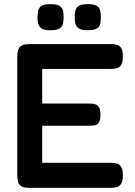

<svg xmlns="http://www.w3.org/2000/svg" viewBox="-20 -903 657 933"><path d="M124 10Q96 10 83 1.5Q70 -7 67 -21Q64 -35 64 -52V-629Q64 -663 77.5 -676Q91 -689 127 -689H517Q534 -689 547.5 -685.5Q561 -682 569 -669.5Q577 -657 577 -628Q577 -600 568.5 -587Q560 -574 546.5 -571Q533 -568 516 -568H185V-400H413Q430 -400 442 -396.5Q454 -393 461 -382Q468 -371 468 -345Q468 -320 461 -308.5Q454 -297 441 -294.5Q428 -292 411 -292H185V-112H517Q534 -112 547.5 -108.5Q561 -105 569 -92Q577 -79 577 -51Q577 -23 568.5 -10Q560 3 546.5 6.5Q533 10 516 10ZM406 -756Q375 -756 362 -765.5Q349 -775 346 -790Q343 -805 343 -820Q343 -836 346 -850.5Q349 -865 362 -874Q375 -883 407 -883Q439 -883 452 -873.5Q465 -864 467.5 -849.5Q470 -835 470 -819Q470 -804 467.5 -789.5Q465 -775 452 -765.5Q439 -756 406 -756ZM226 -756Q194 -756 181 -765.5Q168 -775 165 -790Q162 -805 162 -820Q163 -836 165.5 -850.5Q168 -865 181 -874Q194 -883 226 -883Q258 -883 271 -873.5Q284 -864 286.5 -849.5Q289 -835 289 -819Q289 -804 286.5 -789.5Q284 -775 271 -765.5Q258 -756 226 -756Z"/></svg>

Font: Fredoka Medium
Style: Regular
Weight: 500
Designer: Ben Nathan
Foundry: Milena B. Brandão, Ben Nathan
Version: Version 2.001